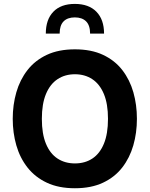

<svg xmlns="http://www.w3.org/2000/svg" viewBox="-20 -976 780 1001"><path d="M370.6 -718.8Q285.2 -718.8 223.9 -689.9Q162.6 -661.1 123.3 -610.6Q84 -560.1 65.2 -494.9Q46.4 -429.7 46.4 -356.4Q46.4 -283.2 65.2 -218Q84 -152.8 123.5 -102.5Q163.1 -52.2 224.4 -23.4Q285.6 5.4 370.6 5.4Q455.6 5.4 516.8 -23.4Q578.1 -52.2 617.2 -102.5Q656.2 -152.8 675 -218Q693.8 -283.2 693.8 -356.4Q693.8 -429.7 675.3 -494.9Q656.7 -560.1 617.7 -610.6Q578.6 -661.1 517.3 -689.9Q456.1 -718.8 370.6 -718.8ZM370.6 -588.9Q422.4 -588.9 461.2 -563.2Q500 -537.6 521.5 -486.1Q543 -434.6 543 -356.4Q543 -278.3 521.7 -226.8Q500.5 -175.3 461.9 -149.7Q423.3 -124 370.6 -124Q318.4 -124 279.5 -149.7Q240.7 -175.3 219.5 -226.8Q198.2 -278.3 198.2 -356.4Q198.2 -434.6 219.7 -486.1Q241.2 -537.6 280 -563.2Q318.8 -588.9 370.6 -588.9ZM218.8 -800.8H291Q291 -843.8 311.5 -864.5Q332 -885.3 370.1 -885.3Q408.2 -885.3 429 -864.5Q449.7 -843.8 449.7 -800.8H522.5Q522.5 -874 482.7 -914.8Q442.9 -955.6 370.1 -955.6Q297.4 -955.6 258.1 -914.8Q218.8 -874 218.8 -800.8Z"/></svg>

Font: Estedad-FD-VF Thin
Style: Regular
Weight: 100
Designer: Amin Abedi
Version: Version 5.0